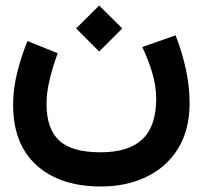

<svg xmlns="http://www.w3.org/2000/svg" viewBox="-20 -467 747 707"><path d="M260.3 -362.3 345.2 -446.8 430.2 -362.3 345.2 -277.3ZM503.9 -293.9 626.5 -336.9Q650.4 -276.4 664.3 -212.4Q678.2 -148.4 678.2 -87.9Q678.2 11.7 635.5 80.3Q592.8 148.9 519 184.3Q445.3 219.7 352.1 219.7Q201.2 219.7 114.7 141.6Q28.3 63.5 28.3 -81.1Q28.3 -139.2 43.2 -199.2Q58.1 -259.3 81.1 -315.9L192.4 -271Q175.3 -224.6 163.3 -176Q151.4 -127.4 151.4 -83.5Q151.4 7.3 198 50.5Q244.6 93.8 350.6 93.8Q452.6 93.8 503.7 46.4Q554.7 -1 555.2 -102.5Q555.2 -150.9 540.3 -200Q525.4 -249 503.9 -293.9Z"/></svg>

Font: Vazir FD-WOL-UI
Style: Bold-FD-WOL-UI
Weight: 700
Designer: Saber Rastikerdar
Foundry: Saber Rastikerdar
Version: Version 30.0.0